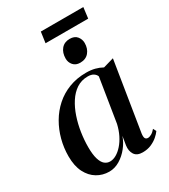

<svg xmlns="http://www.w3.org/2000/svg" viewBox="-203 -928 915 1037"><g transform="rotate(-30 254.5 -410.0)"><path d="M419 -79.5Q416.5 -58.5 421.5 -50.5Q426.5 -42.5 437.5 -42.5Q447.5 -42.5 460 -49.5Q472.5 -56.5 485 -71.5L495 -52.5Q485.5 -39 468.5 -24.2Q451.5 -9.5 427.8 0.8Q404 11 374.5 11Q338.5 11 324 -11.2Q309.5 -33.5 314 -67L323 -121.5Q311.5 -87.5 287.5 -57.2Q263.5 -27 232 -8Q200.5 11 166 11Q125 11 90.8 -9.5Q56.5 -30 36 -70.2Q15.5 -110.5 15.5 -171Q15.5 -223.5 28.8 -273.5Q42 -323.5 67.5 -367.2Q93 -411 130.2 -444.2Q167.5 -477.5 216 -496.2Q264.5 -515 323 -515Q353 -515 377.2 -508.8Q401.5 -502.5 422 -491L488 -510ZM373.5 -463Q369.5 -475.5 356.2 -484.2Q343 -493 321 -493Q281 -493 250.5 -472.8Q220 -452.5 197.8 -418Q175.5 -383.5 161 -340.2Q146.5 -297 139.5 -250.8Q132.5 -204.5 132.5 -161.5Q132.5 -114.5 141 -86.5Q149.5 -58.5 164 -46.5Q178.5 -34.5 197 -34.5Q216.5 -34.5 236.5 -46Q256.5 -57.5 275 -78.5Q293.5 -99.5 307.8 -128.2Q322 -157 330 -191.5ZM324 -577Q296.5 -577 281.2 -594.5Q266 -612 266 -635.5Q266 -672 285.2 -694.8Q304.5 -717.5 337.5 -717.5Q368 -717.5 382.8 -699.2Q397.5 -681 397.5 -658Q397.5 -623 378.2 -600Q359 -577 324 -577ZM223 -829.5H488L479.5 -762H213.5Z"/></g></svg>

Font: Merriweather 144pt Medium
Style: Italic
Weight: 500
Italic angle: -7.8°
Version: Version 2.101